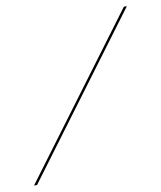

<svg xmlns="http://www.w3.org/2000/svg" viewBox="-104 -640 596 710"><g transform="rotate(-10 193.5 -285.0)"><path d="M-33.1 11.3 408.9 -582.3H420.2L-21.8 11.3Z"/></g></svg>

Font: Playfair 144pt SemiCondensed
Style: Italic
Weight: 400
Width: 4
Italic angle: -15.6°
Designer: Claus Eggers Sørensen
Foundry: Claus Eggers Sørensen
Version: Version 2.203